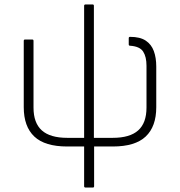

<svg xmlns="http://www.w3.org/2000/svg" viewBox="-20 -660 811 865"><path d="M366 185Q359 185 359 179V0H283Q182 0 134.5 -45Q87 -90 87 -177V-476Q87 -482 93 -482H125Q131 -482 131 -476V-175Q131 -106 168.5 -72.5Q206 -39 283 -39H359V-634Q359 -640 366 -640H397Q403 -640 403 -634V-39H488Q565 -39 602.5 -72.5Q640 -106 640 -175V-364Q640 -404 625 -427.5Q610 -451 566 -454Q560 -454 560 -460V-488Q560 -494 566 -494Q611 -494 636.5 -477Q662 -460 673 -430Q684 -400 684 -360V-177Q684 -90 636.5 -45Q589 0 488 0H404V179Q404 185 398 185Z"/></svg>

Font: Sofia Sans ExtraLight
Style: Regular
Weight: 250
Version: Version 4.100-B